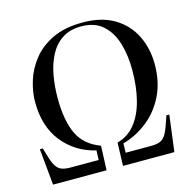

<svg xmlns="http://www.w3.org/2000/svg" viewBox="-108 -853 957 960"><g transform="rotate(-15 370.0 -372.5)"><path d="M50 0 32 -188H47L53 -169Q64 -127 75.5 -103Q87 -79 105 -69.5Q123 -60 155 -60H302L304 -109Q199 -134 134.5 -214.5Q70 -295 70 -422Q70 -474 87.5 -530.5Q105 -587 143.5 -635.5Q182 -684 245.5 -714.5Q309 -745 402 -745Q500 -745 565.5 -705.5Q631 -666 664 -599Q697 -532 697 -450Q697 -359 663 -289.5Q629 -220 571.5 -174Q514 -128 443 -108L442 -60H575Q606 -60 624 -69Q642 -78 654 -101Q666 -124 680 -167L687 -188H702L678 0H412L416 -120Q471 -134 508 -179.5Q545 -225 563 -295Q581 -365 581 -452Q581 -527 562.5 -589.5Q544 -652 502 -690Q460 -728 390 -728Q331 -728 291 -701.5Q251 -675 227.5 -629.5Q204 -584 194 -528Q184 -472 184 -413Q184 -295 217 -225.5Q250 -156 332 -126L327 0Z"/></g></svg>

Font: Literata 72pt Medium
Style: Italic
Weight: 500
Italic angle: -2°
Designer: Latin by Veronika Burian and Jose Scaglione. Greek by Irene Vlachou. Cyrillic by Vera Evstafieva
Foundry: TypeTogether
Version: Version 3.002